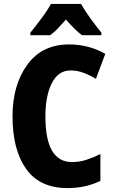

<svg xmlns="http://www.w3.org/2000/svg" viewBox="-20 -951 584 981"><path d="M340 -591Q375 -591 407 -579Q439 -567 470 -548L518 -676Q433 -724 333 -724Q195 -724 119.5 -620.5Q44 -517 44 -356Q44 -186 113.5 -88Q183 10 325 10Q418 10 493 -27V-164Q457 -146 421.5 -134.5Q386 -123 348 -123Q212 -123 212 -355Q212 -462 245 -526.5Q278 -591 340 -591ZM394 -931H240Q224 -900 191 -856Q158 -812 135 -784V-771H236Q256 -785 275 -805Q294 -825 317 -851Q362 -799 399 -771H498V-784Q472 -816 442.5 -856.5Q413 -897 394 -931Z"/></svg>

Font: Noto Sans Display SemiCondensed Extra
Style: Regular
Weight: 800
Width: 4
Designer: Monotype Design Team
Foundry: Monotype Imaging Inc.
Version: Version 1.900